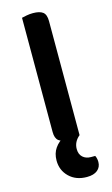

<svg xmlns="http://www.w3.org/2000/svg" viewBox="-125 -662 529 906"><g transform="rotate(-15 139.5 -208.5)"><path d="M126 -13 199 -2Q169 23 169 58Q169 84 184.5 98Q200 112 224 112H245Q252 126 252 143Q252 168 234 183Q216 198 182 198Q129 198 96 166Q63 134 63 86Q63 51 80.5 26Q98 1 126 -13ZM80 -395H199V-2Q191 1 176 3.5Q161 6 144 6Q110 6 95 -6.5Q80 -19 80 -49ZM199 -262H80V-607Q88 -609 103.5 -612Q119 -615 135 -615Q168 -615 183.5 -603Q199 -591 199 -559Z"/></g></svg>

Font: BalooTamma2SemiBold
Style: Regular
Weight: 600
Designer: Divya Kowshik, Shuchita Grover and Ek Type
Foundry: Ek Type
Version: Version 1.700